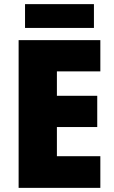

<svg xmlns="http://www.w3.org/2000/svg" viewBox="-20 -908 550 928"><path d="M434 -888H101V-773H434ZM465 0V-153H255V-294H450V-445H255V-563H465V-714H70V0Z"/></svg>

Font: Noto Sans Kannada SemiCondensed Black
Style: Regular
Weight: 900
Width: 4
Designer: Jelle Bosma - Monotype Design Team
Foundry: Monotype Imaging Inc.
Version: Version 2.005